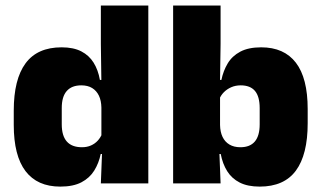

<svg xmlns="http://www.w3.org/2000/svg" viewBox="-20 -680 1192 712"><path d="M203.5 12Q118.5 12 74.8 -45.2Q31 -102.5 31 -217V-269.5Q31 -386 74.8 -445.2Q118.5 -504.5 208.5 -504.5Q252.5 -504.5 281.5 -489.5Q310.5 -474.5 327.2 -447.5Q344 -420.5 350.5 -383.5H396L356 -281Q355.5 -307 346.8 -325.2Q338 -343.5 321.8 -353.5Q305.5 -363.5 281.5 -363.5Q246 -363.5 227.5 -342.5Q209 -321.5 209 -279.5V-219Q209 -176.5 227.8 -155.2Q246.5 -134 284 -134Q302.5 -134 317.2 -140.5Q332 -147 342.5 -158.5Q353 -170 359 -185L402.5 -109H353.5Q346.5 -75 329.5 -47.5Q312.5 -20 282 -4Q251.5 12 203.5 12ZM530 0H354L359 -128.5L356 -153V-350V-372.5L354 -517V-659.5H530Z M943 12Q898.5 12 869 -3Q839.5 -18 822.5 -45.2Q805.5 -72.5 798.5 -109H756L796 -216.5Q796.5 -191 805.2 -172.5Q814 -154 830.8 -144Q847.5 -134 871.5 -134Q907 -134 925 -155.2Q943 -176.5 943 -219V-279Q943 -322 925.5 -342.8Q908 -363.5 872.5 -363.5Q853.5 -363.5 837.5 -356.5Q821.5 -349.5 810 -337.8Q798.5 -326 793 -311.5L752.5 -383.5H801Q808 -417.5 824.5 -445Q841 -472.5 871.2 -488.5Q901.5 -504.5 948.5 -504.5Q1033.5 -504.5 1077.2 -447.5Q1121 -390.5 1121 -275.5V-223Q1121 -106.5 1077.2 -47.2Q1033.5 12 943 12ZM798 0H622V-659.5H798V-517L795.5 -352L796 -340V-158L793 -128.5Z"/></svg>

Font: Anek Kannada Medium ExtraBold
Style: Regular
Weight: 800
Version: Version 1.003